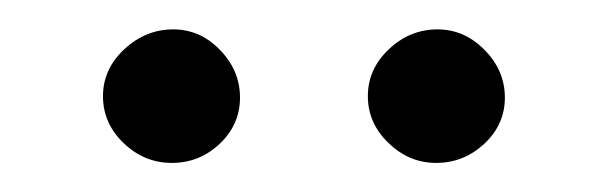

<svg xmlns="http://www.w3.org/2000/svg" viewBox="-20 -591 417 132"><path d="M99.1 -570.8Q117.7 -570.8 131.3 -556.6Q145 -542.5 145 -523.9Q145 -505.4 131.1 -492.2Q117.2 -479 98.1 -479Q79.1 -479 64.9 -492.7Q50.8 -506.3 50.8 -524.9Q50.8 -543.5 65.4 -557.1Q80.1 -570.8 99.1 -570.8ZM280.8 -570.8Q299.3 -570.8 313.2 -556.6Q327.1 -542.5 327.1 -523.9Q327.1 -505.4 313 -492.2Q298.8 -479 279.8 -479Q261.2 -479 247.1 -492.7Q232.9 -506.3 232.9 -524.9Q232.9 -543.5 247.3 -557.1Q261.7 -570.8 280.8 -570.8Z"/></svg>

Font: Crimson
Style: Roman
Weight: 400
Version: Version 0.8